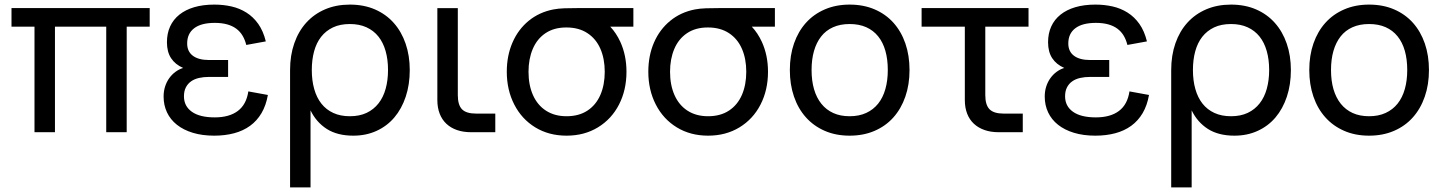

<svg xmlns="http://www.w3.org/2000/svg" viewBox="-20 -575 6274 835"><path d="M130 0V-459H30V-540H631V-459H531V0H442V-459H219V0Z M911.5 15Q958.5 15 998 4.5Q1037.5 -6 1067.5 -27.8Q1097.5 -49.5 1117.3 -83Q1137 -116.5 1145 -162L1060 -177.5Q1051.5 -120.5 1014.3 -92.5Q977 -64.5 914 -64.5Q848.5 -64.5 814.3 -89Q780 -113.5 780 -156Q780 -179 788.3 -195Q796.5 -211 811 -221.2Q825.5 -231.5 845.5 -236Q865.5 -240.5 889 -240.5H972V-314H889Q843.5 -314 818.8 -332.5Q794 -351 794 -386Q794 -429 824.5 -452.2Q855 -475.5 914 -475.5Q944.5 -475.5 967.8 -469Q991 -462.5 1007.5 -450.2Q1024 -438 1034.8 -420Q1045.5 -402 1051 -379.5L1136 -395Q1125 -440 1103.3 -470.8Q1081.5 -501.5 1051.8 -520.2Q1022 -539 986.5 -547Q951 -555 912 -555Q863 -555 824.8 -543.8Q786.5 -532.5 760 -511.2Q733.5 -490 719.8 -459.8Q706 -429.5 706 -391Q706 -349.5 724 -322Q742 -294.5 776.5 -279.5Q758.5 -274 743 -262.5Q727.5 -251 716 -235Q704.5 -219 698 -198.8Q691.5 -178.5 691.5 -155Q691.5 -117.5 706.3 -86.2Q721 -55 749.3 -32.5Q777.5 -10 818.5 2.5Q859.5 15 911.5 15Z M1241.5 240V-270.5Q1241.5 -334 1259.8 -386.5Q1278 -439 1312 -476.5Q1346 -514 1394 -534.5Q1442 -555 1501.5 -555Q1562.5 -555 1610.8 -534Q1659 -513 1692.5 -475.2Q1726 -437.5 1744 -385.2Q1762 -333 1762 -270.5Q1762 -207 1744.5 -154.5Q1727 -102 1695 -64.2Q1663 -26.5 1617.5 -5.8Q1572 15 1516.5 15Q1447 15 1401.2 -14.2Q1355.5 -43.5 1330.5 -95V240ZM1501.5 -69.5Q1543.5 -69.5 1574.5 -84.2Q1605.5 -99 1626.2 -125.5Q1647 -152 1657.2 -189Q1667.5 -226 1667.5 -270.5Q1667.5 -316 1657 -353Q1646.5 -390 1625.8 -416Q1605 -442 1574 -456.2Q1543 -470.5 1501.5 -470.5Q1459 -470.5 1428 -455.8Q1397 -441 1376.5 -414.8Q1356 -388.5 1346 -351.8Q1336 -315 1336 -270.5Q1336 -225 1346.5 -187.8Q1357 -150.5 1377.8 -124.2Q1398.5 -98 1429.5 -83.8Q1460.5 -69.5 1501.5 -69.5Z M2134 0H2029Q1994.5 0 1967.2 -9.5Q1940 -19 1921 -37Q1902 -55 1892 -81Q1882 -107 1882 -140V-539.5H1971V-161.5Q1971 -118.5 1989.2 -99.8Q2007.5 -81 2050.5 -81H2134Z M2444 15Q2367 15 2308 -21Q2249 -57 2216.5 -120.5Q2184 -184 2184 -263Q2184 -333 2208.8 -390Q2233.5 -447 2279.2 -484.5Q2325 -522 2387 -534Q2407.5 -538 2435 -539Q2462.5 -540 2504 -540H2734.5V-459H2634Q2660 -431.5 2678 -392.5Q2704.5 -334 2704.5 -263Q2704.5 -183.5 2672 -120.2Q2639.5 -57 2580.2 -21Q2521 15 2444 15ZM2444 -69.5Q2497.5 -69.5 2534.8 -94Q2572 -118.5 2591 -162.2Q2610 -206 2610 -263Q2610 -319.5 2591 -363Q2572 -406.5 2534.5 -431Q2497 -455.5 2444 -455.5Q2443 -455.5 2442 -455.5Q2389.5 -455.5 2352.5 -430.8Q2315.5 -406 2297 -362.2Q2278.5 -318.5 2278.5 -263Q2278.5 -205 2298 -161.2Q2317.5 -117.5 2354.8 -93.5Q2392 -69.5 2444 -69.5Z M3059.5 15Q2982.5 15 2923.5 -21Q2864.5 -57 2832 -120.5Q2799.5 -184 2799.5 -263Q2799.5 -333 2824.2 -390Q2849 -447 2894.8 -484.5Q2940.5 -522 3002.5 -534Q3023 -538 3050.5 -539Q3078 -540 3119.5 -540H3350V-459H3249.5Q3275.5 -431.5 3293.5 -392.5Q3320 -334 3320 -263Q3320 -183.5 3287.5 -120.2Q3255 -57 3195.8 -21Q3136.5 15 3059.5 15ZM3059.5 -69.5Q3113 -69.5 3150.2 -94Q3187.5 -118.5 3206.5 -162.2Q3225.5 -206 3225.5 -263Q3225.5 -319.5 3206.5 -363Q3187.5 -406.5 3150 -431Q3112.5 -455.5 3059.5 -455.5Q3058.5 -455.5 3057.5 -455.5Q3005 -455.5 2968 -430.8Q2931 -406 2912.5 -362.2Q2894 -318.5 2894 -263Q2894 -205 2913.5 -161.2Q2933 -117.5 2970.2 -93.5Q3007.5 -69.5 3059.5 -69.5Z M3675 15Q3615 15 3566.8 -6Q3518.5 -27 3484.8 -64.8Q3451 -102.5 3433 -155Q3415 -207.5 3415 -270.5Q3415 -334 3433.2 -386.2Q3451.5 -438.5 3485.2 -476Q3519 -513.5 3567.2 -534.2Q3615.5 -555 3675 -555Q3735.5 -555 3783.8 -534.2Q3832 -513.5 3865.8 -475.8Q3899.5 -438 3917.5 -385.8Q3935.5 -333.5 3935.5 -270.5Q3935.5 -207 3917.2 -154.5Q3899 -102 3865.2 -64.2Q3831.5 -26.5 3783.2 -5.8Q3735 15 3675 15ZM3675 -69.5Q3716 -69.5 3747 -83.8Q3778 -98 3799 -124.2Q3820 -150.5 3830.5 -187.8Q3841 -225 3841 -270.5Q3841 -317 3830.5 -354Q3820 -391 3799 -417Q3778 -443 3747 -456.8Q3716 -470.5 3675 -470.5Q3634 -470.5 3602.8 -456.5Q3571.5 -442.5 3551 -416.2Q3530.5 -390 3520 -353.2Q3509.5 -316.5 3509.5 -270.5Q3509.5 -224 3520.2 -187Q3531 -150 3552 -123.8Q3573 -97.5 3603.8 -83.5Q3634.5 -69.5 3675 -69.5Z M3988 -540H4453V-459H4265V-161.5Q4265 -118.5 4283.5 -99.8Q4302 -81 4344.5 -81H4428V0H4323.5Q4289 0 4261.8 -9.5Q4234.5 -19 4215.2 -37Q4196 -55 4186 -81Q4176 -107 4176 -140V-459H3988Z M4743.5 15Q4790.5 15 4830 4.5Q4869.5 -6 4899.5 -27.8Q4929.5 -49.5 4949.3 -83Q4969 -116.5 4977 -162L4892 -177.5Q4883.5 -120.5 4846.3 -92.5Q4809 -64.5 4746 -64.5Q4680.5 -64.5 4646.3 -89Q4612 -113.5 4612 -156Q4612 -179 4620.3 -195Q4628.5 -211 4643 -221.2Q4657.5 -231.5 4677.5 -236Q4697.5 -240.5 4721 -240.5H4804V-314H4721Q4675.5 -314 4650.8 -332.5Q4626 -351 4626 -386Q4626 -429 4656.5 -452.2Q4687 -475.5 4746 -475.5Q4776.5 -475.5 4799.8 -469Q4823 -462.5 4839.5 -450.2Q4856 -438 4866.8 -420Q4877.5 -402 4883 -379.5L4968 -395Q4957 -440 4935.3 -470.8Q4913.5 -501.5 4883.8 -520.2Q4854 -539 4818.5 -547Q4783 -555 4744 -555Q4695 -555 4656.8 -543.8Q4618.5 -532.5 4592 -511.2Q4565.5 -490 4551.8 -459.8Q4538 -429.5 4538 -391Q4538 -349.5 4556 -322Q4574 -294.5 4608.5 -279.5Q4590.5 -274 4575 -262.5Q4559.5 -251 4548 -235Q4536.5 -219 4530 -198.8Q4523.5 -178.5 4523.5 -155Q4523.5 -117.5 4538.3 -86.2Q4553 -55 4581.3 -32.5Q4609.5 -10 4650.5 2.5Q4691.5 15 4743.5 15Z M5073.5 240V-270.5Q5073.5 -334 5091.8 -386.5Q5110 -439 5144 -476.5Q5178 -514 5226 -534.5Q5274 -555 5333.5 -555Q5394.5 -555 5442.8 -534Q5491 -513 5524.5 -475.2Q5558 -437.5 5576 -385.2Q5594 -333 5594 -270.5Q5594 -207 5576.5 -154.5Q5559 -102 5527 -64.2Q5495 -26.5 5449.5 -5.8Q5404 15 5348.5 15Q5279 15 5233.2 -14.2Q5187.5 -43.5 5162.5 -95V240ZM5333.5 -69.5Q5375.5 -69.5 5406.5 -84.2Q5437.5 -99 5458.2 -125.5Q5479 -152 5489.2 -189Q5499.5 -226 5499.5 -270.5Q5499.5 -316 5489 -353Q5478.5 -390 5457.8 -416Q5437 -442 5406 -456.2Q5375 -470.5 5333.5 -470.5Q5291 -470.5 5260 -455.8Q5229 -441 5208.5 -414.8Q5188 -388.5 5178 -351.8Q5168 -315 5168 -270.5Q5168 -225 5178.5 -187.8Q5189 -150.5 5209.8 -124.2Q5230.5 -98 5261.5 -83.8Q5292.5 -69.5 5333.5 -69.5Z M5934 15Q5874 15 5825.8 -6Q5777.5 -27 5743.8 -64.8Q5710 -102.5 5692 -155Q5674 -207.5 5674 -270.5Q5674 -334 5692.2 -386.2Q5710.5 -438.5 5744.2 -476Q5778 -513.5 5826.2 -534.2Q5874.5 -555 5934 -555Q5994.5 -555 6042.8 -534.2Q6091 -513.5 6124.8 -475.8Q6158.5 -438 6176.5 -385.8Q6194.5 -333.5 6194.5 -270.5Q6194.5 -207 6176.2 -154.5Q6158 -102 6124.2 -64.2Q6090.5 -26.5 6042.2 -5.8Q5994 15 5934 15ZM5934 -69.5Q5975 -69.5 6006 -83.8Q6037 -98 6058 -124.2Q6079 -150.5 6089.5 -187.8Q6100 -225 6100 -270.5Q6100 -317 6089.5 -354Q6079 -391 6058 -417Q6037 -443 6006 -456.8Q5975 -470.5 5934 -470.5Q5893 -470.5 5861.8 -456.5Q5830.5 -442.5 5810 -416.2Q5789.5 -390 5779 -353.2Q5768.5 -316.5 5768.5 -270.5Q5768.5 -224 5779.2 -187Q5790 -150 5811 -123.8Q5832 -97.5 5862.8 -83.5Q5893.5 -69.5 5934 -69.5Z"/></svg>

Font: Vela Sans Med
Style: Regular
Weight: 500
Designer: Principal design: Mikhail Sharanda - project Manrope.
Design modification: Ravid Balaliev
Foundry: Mikhail Sharanda
Version: Version 1.001